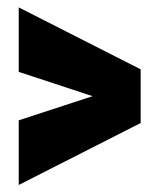

<svg xmlns="http://www.w3.org/2000/svg" viewBox="-20 -510 429 533"><path d="M32 3.5V-176L237 -243L32 -310.5V-489.5L370.5 -317.5V-168.5Z"/></svg>

Font: Anybody Black
Style: Regular
Weight: 900
Designer: Tyler Finck
Foundry: Etcetera Type Company
Version: Version 1.010; ttfautohint (v1.8.3) -l 8 -r 50 -G 200 -x 14 